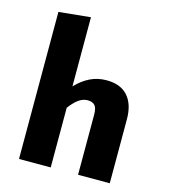

<svg xmlns="http://www.w3.org/2000/svg" viewBox="-112 -847 825 936"><g transform="rotate(15 300.0 -379.0)"><path d="M71 0V-742L231 -758V-409Q264 -444 302 -462.5Q340 -481 385 -481Q456 -481 492.5 -439.5Q529 -398 529 -323V0H369V-303Q369 -337 357 -350Q345 -363 321 -363Q297 -363 275 -347Q253 -331 231 -301V0Z"/></g></svg>

Font: Qzxlaeiskcpccdgjqmyffctclhy
Style: Regular
Weight: 700
Monospace: yes
Designer: Carrois Corporate & Edenspiekermann
Foundry: Carrois Corporate GbR & Edenspiekermann AG
Version: Version 2.001